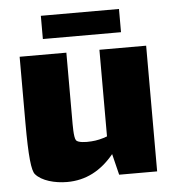

<svg xmlns="http://www.w3.org/2000/svg" viewBox="-47 -646 637 700"><g transform="rotate(-5 271.0 -296.0)"><path d="M414 -602H128V-517H414ZM330 -460V-143C312 -136 291 -131 272 -130C250 -128 222 -130 216 -139C208 -150 209 -198 209 -220V-460H38V-218C38 -95 44 -43 56 -29C78 -3 126 10 171 10C240 10 296 -20 343 -77L362 0H501V-460Z"/></g></svg>

Font: FilmFarsi_V5 Display
Style: Regular
Weight: 400
Designer: Borna Izadpanah
Foundry: Borna Izadpanah
Version: Version 1.000;PS 001.000;hotconv 1.0.88;makeotf.lib2.5.64775